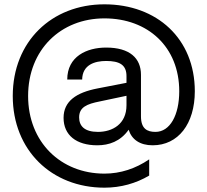

<svg xmlns="http://www.w3.org/2000/svg" viewBox="-20 -752 959 888"><path d="M463 116C539 116 609 96 670 60V-15C607 28 537 51 463 51C261 51 110 -95 110 -308C110 -522 261 -667 463 -667C664 -667 809 -535 809 -330C809 -219 766 -142 699 -142C660 -142 632 -157 632 -214V-406C632 -483 580 -532 471 -532C381 -532 291 -491 291 -384H360C361 -453 419 -470 471 -470C533 -470 565 -452 565 -400V-369L431 -343C333 -324 274 -284 274 -207C274 -127 333 -80 430 -80C484 -80 537 -98 575 -152C589 -107 627 -80 686 -80C804 -80 881 -179 881 -330C881 -573 706 -732 463 -732C219 -732 39 -560 39 -308C39 -57 219 116 463 116ZM346 -209C346 -256 381 -271 442 -283L565 -309V-265C565 -178 500 -142 433 -142C371 -142 346 -169 346 -209Z"/></svg>

Font: Aspekta 350
Style: Regular
Weight: 350
Designer: Ivo Dolenc
Version: Version 2.000